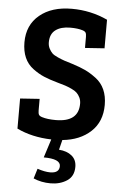

<svg xmlns="http://www.w3.org/2000/svg" viewBox="-61 -720 643 1004"><g transform="rotate(5 261.0 -217.5)"><path d="M241 -90Q361 -90 361 -186Q361 -204 354 -218.5Q347 -233 337 -242.5Q327 -252 308.5 -260.5Q290 -269 275 -274Q260 -279 234 -286Q191 -298 161.5 -310.5Q132 -323 102.5 -345Q73 -367 58 -401Q43 -435 43 -481Q43 -572 106.5 -624.5Q170 -677 275 -677Q375 -677 463 -636V-486L361 -479V-537Q361 -552 357 -559Q353 -566 340 -570Q315 -578 275 -578Q227 -578 198.5 -557Q170 -536 170 -492Q170 -474 177.5 -459.5Q185 -445 194 -436Q203 -427 224.5 -417.5Q246 -408 259.5 -403.5Q273 -399 303 -390Q344 -377 371.5 -364Q399 -351 429 -328.5Q459 -306 474.5 -271.5Q490 -237 490 -191Q490 -103 433.5 -50.5Q377 2 285 11L272 63Q314 66 339.5 87Q365 108 365 145Q365 195 328.5 218.5Q292 242 243 242Q194 242 153 224L169 172Q208 185 236 185Q284 185 284 148Q284 110 196 110L227 13Q125 10 46 -28V-186L148 -193V-132Q148 -117 152 -110Q156 -103 169 -99Q197 -90 241 -90Z"/></g></svg>

Font: Bree Serif
Style: Regular
Weight: 400
Designer: Veronika Burian, Jos Scaglione
Foundry: TypeTogether
Version: Version 1.001